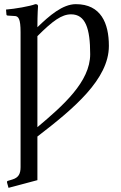

<svg xmlns="http://www.w3.org/2000/svg" viewBox="-20 -678 580 924"><path d="M160 -547C160 -612 163 -648 163 -648C163 -655 159 -658 150 -658C125 -648 50 -635 9 -632L11 -608C11 -605 14 -603 17 -603L49 -601C69 -601 79 -588 79 -523V126C79 159 69 177 39 186L19 192C14 193 13 196 14 201L21 226L160 189V-21C336 -156 504 -297 504 -457C504 -566 466 -658 345 -658C281 -658 217 -602 160 -547ZM322 -609C391 -609 414 -542 414 -417C414 -285 284 -170 160 -66V-504C234 -578 277 -609 322 -609Z"/></svg>

Font: Libertinus Serif
Style: Regular
Weight: 400
Designer: Philipp H. Poll, Khaled Hosny
Foundry: Caleb Maclennan
Version: Version 7.050;RELEASE